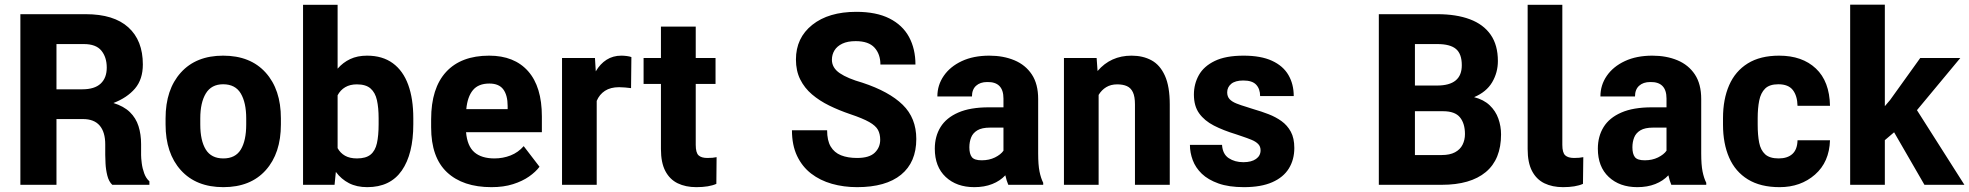

<svg xmlns="http://www.w3.org/2000/svg" viewBox="-20 -770 8205 800"><path d="M567.9 -123.5Q567.9 -111.8 570.6 -90.3Q573.2 -68.8 580.8 -47.9Q588.4 -26.9 602.5 -14.6V0H447.8Q433.6 -13.2 427.2 -38.3Q420.9 -63.5 419.7 -88.9Q418.5 -114.3 418.5 -124.5V-168.5Q418.5 -219.7 395.3 -246.8Q372.1 -273.9 325.7 -273.9H215.3V0H64.9V-710.9H337.4Q454.1 -710.9 514.6 -656.2Q575.2 -601.6 575.2 -501.5Q575.2 -439.5 542.5 -401.1Q509.8 -362.8 452.6 -340.8Q495.6 -327.6 521 -303Q546.4 -278.3 557.1 -244.4Q567.9 -210.4 567.9 -169.4ZM323.2 -397.9Q374 -397.9 399.4 -421.6Q424.8 -445.3 424.8 -488.3Q424.8 -531.7 402.3 -559.1Q379.9 -586.4 329.1 -586.4H215.3V-397.9Z M669.9 -276.9Q669.9 -397 733.4 -467.5Q796.9 -538.1 909.7 -538.1Q1023.4 -538.1 1086.9 -467.5Q1150.4 -397 1150.4 -276.9V-251.5Q1150.4 -131.3 1087.2 -60.8Q1023.9 9.8 910.6 9.8Q797.4 9.8 733.6 -60.8Q669.9 -131.3 669.9 -251.5ZM814.5 -251.5Q814.5 -184.1 837.4 -147Q860.4 -109.9 910.6 -109.9Q960.9 -109.9 983.4 -147Q1005.9 -184.1 1005.9 -251.5V-276.9Q1005.9 -342.3 983.2 -380.6Q960.4 -418.9 909.7 -418.9Q860.8 -418.9 837.6 -380.6Q814.5 -342.3 814.5 -276.9Z M1509.3 -538.1Q1573.7 -538.1 1616.7 -506.6Q1659.7 -475.1 1680.9 -416.7Q1702.1 -358.4 1702.1 -277.3V-252.4Q1702.1 -128.4 1654.1 -59.3Q1606 9.8 1510.3 9.8Q1466.3 9.8 1434.1 -6.8Q1401.9 -23.4 1379.4 -53.7L1374 0H1242.7V-750H1386.7V-483.9Q1409.2 -509.8 1439.2 -523.9Q1469.2 -538.1 1509.3 -538.1ZM1557.6 -252.4V-277.3Q1557.6 -321.3 1550.5 -352.8Q1543.5 -384.3 1523.9 -401.4Q1504.4 -418.5 1466.8 -418.5Q1438.5 -418.5 1418.5 -406.7Q1398.4 -395 1386.7 -373V-152.8Q1397.9 -132.3 1417.7 -121.1Q1437.5 -109.9 1467.3 -109.9Q1504.4 -109.9 1523.9 -125.7Q1543.5 -141.6 1550.5 -173.3Q1557.6 -205.1 1557.6 -252.4Z M2237.8 -284.7V-219.2H1921.9Q1926.8 -161.6 1956.5 -135.7Q1986.3 -109.9 2040 -109.9Q2075.7 -109.9 2107.4 -122.3Q2139.2 -134.8 2162.1 -161.1L2228 -75.2Q2211.9 -53.7 2184.3 -34.4Q2156.7 -15.1 2117.7 -2.7Q2078.6 9.8 2027.8 9.8Q1908.7 9.8 1842.5 -52.2Q1776.4 -114.3 1776.4 -239.3V-272.9Q1776.4 -402.8 1838.9 -470.5Q1901.4 -538.1 2018.1 -538.1Q2123 -538.1 2180.4 -473.4Q2237.8 -408.7 2237.8 -284.7ZM2095.2 -315.4V-328.1Q2095.2 -373 2077.1 -397.5Q2059.1 -421.9 2019 -421.9Q1973.1 -421.9 1950.4 -394.3Q1927.7 -366.7 1922.9 -315.4Z M2568.8 -538.1Q2579.1 -538.1 2591.1 -536.6Q2603 -535.2 2610.8 -532.2L2609.4 -402.8Q2598.1 -404.3 2584.5 -405.5Q2570.8 -406.7 2559.6 -406.7Q2523.9 -406.7 2500.7 -391.6Q2477.5 -376.5 2466.3 -349.6V0H2321.8V-528.3H2459L2462.4 -472.7Q2480.5 -503.9 2507.3 -521Q2534.2 -538.1 2568.8 -538.1Z M2927.2 -111.8Q2951.7 -111.8 2965.8 -115.2L2964.8 -3.9Q2934.1 9.8 2881.3 9.8Q2836.9 9.8 2803.7 -6.3Q2770.5 -22.5 2752.2 -57.4Q2733.9 -92.3 2733.9 -148.9V-420.4H2661.6V-528.3H2733.9V-659.2H2878.9V-528.3H2961.4V-420.4H2878.9V-166.5Q2878.9 -133.8 2890.6 -122.8Q2902.3 -111.8 2927.2 -111.8Z M3522.5 -294.4Q3476.1 -310.1 3435.3 -330.1Q3394.5 -350.1 3363.3 -376.7Q3332 -403.3 3314.2 -439.2Q3296.4 -475.1 3296.4 -522Q3296.4 -612.3 3364.5 -666.5Q3432.6 -720.7 3547.9 -720.7Q3631.3 -720.7 3686 -693.1Q3740.7 -665.5 3767.6 -616Q3794.4 -566.4 3794.4 -501H3648.4Q3648.4 -544.4 3623.8 -571.5Q3599.1 -598.6 3545.4 -598.6Q3511.7 -598.6 3489.7 -588.1Q3467.8 -577.6 3457 -560.1Q3446.3 -542.5 3446.3 -521Q3446.3 -487.3 3479 -465.1Q3511.7 -442.9 3573.7 -425.3Q3684.6 -388.7 3741.2 -333.5Q3797.9 -278.3 3797.9 -190.9Q3797.9 -93.8 3734.4 -42Q3670.9 9.8 3551.3 9.8Q3495.1 9.8 3446 -4.2Q3397 -18.1 3359.6 -46.9Q3322.3 -75.7 3301 -120.6Q3279.8 -165.5 3279.8 -227.1H3426.3Q3426.3 -184.6 3441.2 -159.4Q3456.1 -134.3 3484.1 -123Q3512.2 -111.8 3551.3 -111.8Q3602.1 -111.8 3624.8 -133.8Q3647.5 -155.8 3647.5 -187.5Q3647.5 -211.4 3638.2 -228.8Q3628.9 -246.1 3601.8 -261.5Q3574.7 -276.9 3522.5 -294.4Z M4305.7 -130.9Q4305.7 -83 4311.3 -55.4Q4316.9 -27.8 4326.7 -8.3V0H4181.2Q4173.8 -17.1 4168.9 -39.6Q4147 -16.1 4114.3 -3.2Q4081.5 9.8 4039.6 9.8Q3965.8 9.8 3920.4 -32.7Q3875 -75.2 3875 -150.4Q3875 -201.7 3898.9 -240.5Q3922.9 -279.3 3972.7 -301Q4022.5 -322.8 4099.6 -322.8H4161.1V-359.4Q4161.1 -429.7 4093.3 -428.2Q4064 -428.2 4046.9 -412.6Q4029.8 -397 4029.8 -368.2H3885.7Q3885.7 -415.5 3912.4 -454.1Q3939 -492.7 3987.5 -515.4Q4036.1 -538.1 4102.1 -538.1Q4160.6 -538.1 4206.8 -518.8Q4252.9 -499.5 4279.3 -459.7Q4305.7 -419.9 4305.7 -357.4ZM4070.3 -102.1Q4101.6 -102.1 4125.7 -114Q4149.9 -126 4161.1 -142.1V-238.3H4105.5Q4071.3 -238.3 4052.5 -227.1Q4033.7 -215.8 4026.4 -197.3Q4019 -178.7 4019 -156.2Q4019 -128.9 4029.3 -115.5Q4039.6 -102.1 4070.3 -102.1Z M4694.8 -538.1Q4742.2 -538.1 4777.8 -518.8Q4813.5 -499.5 4833.7 -454.8Q4854 -410.2 4854 -334.5V0H4709V-335Q4709 -367.7 4700.4 -385.7Q4691.9 -403.8 4675.5 -411.1Q4659.2 -418.5 4634.8 -418.5Q4608.4 -418.5 4589.1 -406.7Q4569.8 -395 4557.6 -374.5V0H4413.1V-528.3H4549.3L4553.2 -474.1Q4607.9 -538.1 4694.8 -538.1Z M5130.4 -210.4Q5077.1 -226.6 5037.8 -246.8Q4998.5 -267.1 4976.6 -297.6Q4954.6 -328.1 4954.6 -376Q4954.6 -419.9 4975.1 -456.8Q4995.6 -493.7 5041.3 -515.9Q5086.9 -538.1 5161.6 -538.1Q5233.9 -538.1 5280 -516.8Q5326.2 -495.6 5348.4 -457.5Q5370.6 -419.4 5370.6 -369.6H5230.5Q5230.5 -399.4 5214.1 -417Q5197.8 -434.6 5160.6 -434.6Q5127 -434.6 5110.1 -420.7Q5093.3 -406.7 5093.3 -385.3Q5093.3 -367.7 5103.3 -356.9Q5113.3 -346.2 5131.6 -338.9Q5149.9 -331.5 5174.8 -324.2Q5182.1 -321.8 5189.9 -319.3Q5197.3 -316.9 5205.1 -314.5Q5235.8 -305.7 5265.6 -294.2Q5295.4 -282.7 5319.6 -265.4Q5343.8 -248 5358.4 -221.2Q5373 -194.3 5373 -153.3Q5373 -105 5350.3 -68.1Q5327.6 -31.2 5281 -10.7Q5234.4 9.8 5163.1 9.8Q5100.1 9.8 5056.9 -5.6Q5013.7 -21 4987.5 -46.1Q4961.4 -71.3 4949.7 -102.8Q4938 -134.3 4938 -166.5H5071.8Q5074.2 -127.9 5099.6 -111.1Q5125 -94.2 5160.6 -94.2Q5194.3 -94.2 5213.4 -107.7Q5232.4 -121.1 5232.4 -143.6Q5232.4 -159.7 5222.4 -169.9Q5212.4 -180.2 5194.6 -187.5Q5176.8 -194.8 5153.3 -202.6Q5142.6 -206.1 5130.4 -210.4Z M6122.1 -365.2Q6162.1 -355 6187 -331.3Q6211.9 -307.6 6223.1 -275.9Q6234.4 -244.1 6234.4 -210Q6234.4 -106 6170.7 -53Q6106.9 0 5987.3 0H5725.1V-710.9H5968.8Q6047.9 -710.9 6104.5 -689.7Q6161.1 -668.5 6191.2 -625.2Q6221.2 -582 6221.2 -515.6Q6221.2 -467.8 6197.3 -427.2Q6173.3 -386.7 6122.1 -365.2ZM5968.8 -586.4H5875.5V-413.6H5967.8Q6071.3 -413.6 6070.8 -498.5Q6070.8 -545.4 6046.6 -565.9Q6022.5 -586.4 5968.8 -586.4ZM5987.3 -124Q6021 -124 6042.5 -135.5Q6064 -147 6074 -167Q6084 -187 6084 -211.4Q6084 -255.4 6063.2 -281Q6042.5 -306.6 5992.7 -306.6H5875.5V-124Z M6489.7 -750V-166.5Q6489.7 -133.8 6501.7 -122.8Q6513.7 -111.8 6538.6 -111.8Q6562 -111.8 6577.1 -115.2L6575.7 -3.9Q6544.9 9.8 6492.7 9.8Q6448.2 9.8 6415 -6.3Q6381.8 -22.5 6363.5 -57.4Q6345.2 -92.3 6345.2 -148.9V-750Z M7068.4 -130.9Q7068.4 -83 7074 -55.4Q7079.6 -27.8 7089.4 -8.3V0H6943.8Q6936.5 -17.1 6931.6 -39.6Q6909.7 -16.1 6877 -3.2Q6844.2 9.8 6802.2 9.8Q6728.5 9.8 6683.1 -32.7Q6637.7 -75.2 6637.7 -150.4Q6637.7 -201.7 6661.6 -240.5Q6685.5 -279.3 6735.4 -301Q6785.2 -322.8 6862.3 -322.8H6923.8V-359.4Q6923.8 -429.7 6856 -428.2Q6826.7 -428.2 6809.6 -412.6Q6792.5 -397 6792.5 -368.2H6648.4Q6648.4 -415.5 6675 -454.1Q6701.7 -492.7 6750.2 -515.4Q6798.8 -538.1 6864.7 -538.1Q6923.3 -538.1 6969.5 -518.8Q7015.6 -499.5 7042 -459.7Q7068.4 -419.9 7068.4 -357.4ZM6833 -102.1Q6864.3 -102.1 6888.4 -114Q6912.6 -126 6923.8 -142.1V-238.3H6868.2Q6834 -238.3 6815.2 -227.1Q6796.4 -215.8 6789.1 -197.3Q6781.7 -178.7 6781.7 -156.2Q6781.7 -128.9 6792 -115.5Q6802.2 -102.1 6833 -102.1Z M7469.7 -185.5H7605Q7602.1 -94.7 7542.5 -42.5Q7482.9 9.8 7395 9.8Q7315.4 9.8 7262.9 -22.5Q7210.4 -54.7 7184.8 -113.3Q7159.2 -171.9 7159.2 -250.5V-277.8Q7159.2 -356.4 7184.8 -415Q7210.4 -473.6 7262.5 -505.9Q7314.5 -538.1 7393.1 -538.1Q7489.3 -538.1 7546.1 -484.6Q7603 -431.2 7605 -329.1H7469.7Q7468.8 -370.6 7450.2 -394.8Q7431.6 -418.9 7389.6 -418.9Q7353 -418.9 7334.7 -400.9Q7316.4 -382.8 7310.1 -351.1Q7303.7 -319.3 7303.7 -277.8V-250.5Q7303.7 -207.5 7309.8 -176Q7315.9 -144.5 7334.7 -127.2Q7353.5 -109.9 7391.1 -109.9Q7427.7 -109.9 7448.2 -128.4Q7468.8 -147 7469.7 -185.5Z M7998.5 0 7872.1 -218.8 7833.5 -186V0H7689V-750.5H7833.5V-327.6L7855.5 -353.5L7981 -528.3H8147.9L7967.3 -311L8165 0Z"/></svg>

Font: Robert Sans Black
Style: Regular
Weight: 900
Designer: Christian Robertson (extended by Adam Twardoch)
Foundry: Google
Version: Version 12.135;April 2, 2019;FontCreator 11.5.0.2425 64-bit;